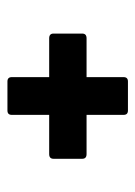

<svg xmlns="http://www.w3.org/2000/svg" viewBox="58 -566 372 529"><g transform="rotate(-90 244.5 -301.0)"><path d="M205 -135Q193 -135 193 -147V-249H85Q72 -249 72 -261V-340Q72 -352 85 -352H193V-455Q193 -467 205 -467H285Q297 -467 297 -455V-352H404Q417 -352 417 -340V-261Q417 -249 404 -249H297V-147Q297 -135 285 -135Z"/></g></svg>

Font: Sofia Sans Condensed ExtraBold
Style: Regular
Weight: 800
Designer: Botio Nikoltchev, Ani Petrova
Foundry: lettersoup
Version: Version 4.101